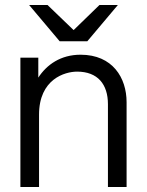

<svg xmlns="http://www.w3.org/2000/svg" viewBox="-20 -752 591 772"><path d="M414 -333V0H489V-341C489 -439 433 -532 304 -532C224 -532 168 -492 134 -440V-520H62V0H137V-291C137 -434 241 -464 290 -464C373 -464 414 -413 414 -333ZM97 -732 220 -586H331L454 -732H380L276 -631L171 -732Z"/></svg>

Font: Aspekta 350
Style: Regular
Weight: 350
Designer: Ivo Dolenc
Version: Version 2.000